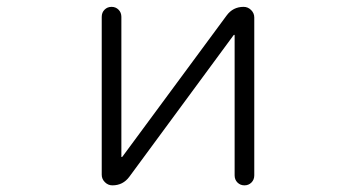

<svg xmlns="http://www.w3.org/2000/svg" viewBox="-20 -565 1040 563"><path d="M668 -460.9Q668 -462.9 667 -462.9Q666 -462.9 665 -461.9L359.4 -46.9Q340.8 -21.5 309.6 -21.5Q296.9 -21.5 287.6 -30.8Q278.3 -40 278.3 -52.7V-515.6Q278.3 -528.3 286.6 -536.6Q294.9 -544.9 307.1 -544.9Q319.3 -544.9 327.6 -536.6Q335.9 -528.3 335.9 -515.6V-105.5Q335.9 -104.5 336.9 -104.5Q337.9 -104.5 338.9 -105.5L644.5 -519.5Q663.1 -544.9 694.3 -544.9Q707 -544.9 716.3 -535.6Q725.6 -526.4 725.6 -513.7V-50.8Q725.6 -38.1 717.3 -29.8Q709 -21.5 696.8 -21.5Q684.6 -21.5 676.3 -29.8Q668 -38.1 668 -50.8Z"/></svg>

Font: Rounded-L Mgen+ 1m light
Style: Regular
Weight: 200
Designer: [Source Han Sans]
Ryoko NISHIZUKA  (kana & ideographs); Paul D. Hunt (Latin, Greek & Cyrillic); Wenlong ZHANG  (bopomofo
Version: Version 1.059.20150602